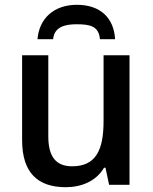

<svg xmlns="http://www.w3.org/2000/svg" viewBox="-20 -769 635 799"><path d="M300 -749C203 -749 143 -691 136 -606H201C206 -658 252 -668 298 -668C354 -668 391 -661 396 -606H459C454 -693 399 -749 300 -749ZM519 -539H411V-266C411 -144 379 -77 280 -77C212 -77 181 -118 181 -202V-539H72V-186C72 -49 138 10 254 10C319 10 380 -15 413 -71H419L434 0H519Z"/></svg>

Font: Noto Sans Thai Medium
Style: Regular
Weight: 500
Designer: Monotype Design Team
Foundry: Monotype Imaging Inc.
Version: Version 1.901